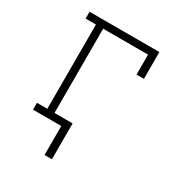

<svg xmlns="http://www.w3.org/2000/svg" viewBox="-166 -636 831 900"><g transform="rotate(30 250.0 -186.5)"><path d="M209 157V0H56V-37H112V-493H56V-530H434V-385H394V-493H151V-37H249V157Z"/></g></svg>

Font: Iosevka Slab Extralight
Style: Regular
Weight: 200
Monospace: yes
Designer: Belleve Invis
Foundry: Belleve Invis
Version: Version 11.1.1; ttfautohint (v1.8.3)